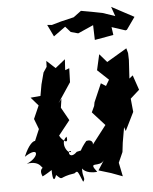

<svg xmlns="http://www.w3.org/2000/svg" viewBox="-54 -787 691 865"><g transform="rotate(-5 291.0 -354.0)"><path d="M270 -104C233 -67 225 -118 245 -109C236 -89 193 -147 230 -176C241 -124 188 -185 199 -186L249 -249L216 -308L222 -348L207 -329L267 -419L269 -482L250 -475L253 -524L208 -488L169 -524L168 -497L152 -473L138 -420L129 -369L84 -365L117 -327L91 -268L109 -221L87 -169C79 -170 58 -157 35 -102C107 -149 98 -92 41 -70C110 -81 105 -33 117 -47C135 -50 86 -53 107 -7C107 -7 121 -13 150 -32C150 14 158 22 168 -8C201 23 176 2 251 -8C267 -19 264 -22 287 33C301 17 285 16 287 -27C287 -29 298 -1 354 -6C311 -62 367 -21 389 -57L360 -12L416 5L467 24L454 -40L439 -4L475 -85L480 -127L492 -196L498 -178L539 -261L533 -322L516 -306L574 -358L551 -425L535 -412L540 -496L539 -527L533 -549L442 -495L409 -533L393 -462L443 -415L427 -388L405 -402L369 -319L366 -303L353 -275L409 -213L345 -130C348 -138 342 -155 317 -149C287 -114 277 -84 297 -110ZM537 -630 543 -632 582 -687 481 -741 496 -698 440 -717C408 -723 376 -730 344 -735L309 -709L250 -695L208 -683L187 -685L213 -631L267 -670L290 -644L323 -635L393 -666L395 -599L480 -614L475 -650L536 -630Z"/></g></svg>

Font: Asimov Aggro
Style: CondIt
Weight: 500
Designer: Google
Version: Version 2.000980; 2014